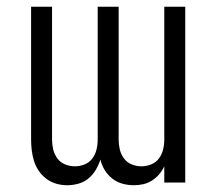

<svg xmlns="http://www.w3.org/2000/svg" viewBox="-20 -540 640 568"><path d="M179 8Q162 8 146.5 3.5Q131 -1 118 -10.5Q105 -20 95.5 -33.5Q86 -47 81 -62.5Q76 -78 74 -94.5Q72 -111 72 -127V-520H134V-127Q134 -112 137.5 -97.5Q141 -83 150 -71Q159 -59 173 -53.5Q187 -48 202 -48Q216 -48 230 -53.5Q244 -59 253 -71Q262 -83 265.5 -97.5Q269 -112 269 -127V-520H331V-127Q331 -112 334.5 -97.5Q338 -83 347 -71Q356 -59 370 -53.5Q384 -48 398 -48Q413 -48 427 -53.5Q441 -59 450 -71Q459 -83 462.5 -97.5Q466 -112 466 -127V-520H528V0H466V-48Q460 -35 450.5 -24Q441 -13 429 -5.5Q417 2 403.5 5Q390 8 376 8Q359 8 342.5 3.5Q326 -1 312.5 -11.5Q299 -22 290 -36.5Q281 -51 277 -68Q272 -52 263 -37Q254 -22 241 -11.5Q228 -1 211.5 3.5Q195 8 179 8Z"/></svg>

Font: Iosevka Light Extended
Style: Regular
Weight: 300
Width: 7
Monospace: yes
Designer: Belleve Invis
Foundry: Belleve Invis
Version: Version 32.5.0; ttfautohint (v1.8.4)